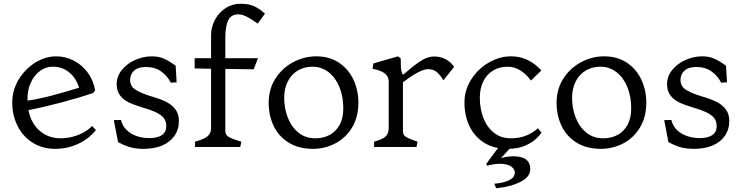

<svg xmlns="http://www.w3.org/2000/svg" viewBox="-20 -780 3941 1019"><path d="M45 -235Q45 -301.8 79.4 -358.4Q113.8 -415 167.6 -448Q221.5 -481 278 -481Q328.8 -481 373 -457.6Q417.2 -434.2 446.8 -393.1Q476.2 -352 485 -301L475 -287Q405.2 -262.5 303.2 -235.6Q201.2 -208.8 131.2 -195.8Q137.8 -155.8 159.6 -121.5Q181.5 -87.2 217.9 -66.6Q254.2 -46 301.5 -46Q334.5 -46 366.8 -54.6Q399 -63.2 425.4 -78.1Q451.8 -93 468.8 -111.5L489 -90Q474.5 -70 444.9 -46.6Q415.2 -23.2 370.8 -6.6Q326.2 10 273.5 10Q204.8 10 152.9 -23Q101 -56 73 -112Q45 -168 45 -235ZM399.8 -314.5Q391.2 -343.2 373.6 -368.1Q356 -393 327.2 -409.6Q298.5 -426.2 259 -426.2Q223.2 -426.2 191.8 -403Q160.2 -379.8 142.1 -338.8Q124 -297.8 126.2 -245.8Q186 -254.8 253.9 -272.5Q321.8 -290.2 399.8 -314.5Z M614.2 -22Q612 -23.2 610.2 -24Q608.5 -24.8 606.5 -26L584 -142.5L622 -143.2Q633.2 -97.8 674.6 -72.5Q716 -47.2 773.2 -47.2Q800 -47.2 820 -53.8Q840 -60.2 851.2 -74.2Q862.5 -88.2 862.5 -110.2Q862.5 -146.2 836.5 -166.5Q810.5 -186.8 758.5 -202.8Q750.2 -205.5 739.8 -208.5Q735.5 -210.5 730.5 -211.5Q688.2 -224.2 660.9 -237.9Q633.5 -251.5 616.4 -274.6Q599.2 -297.8 599.2 -333Q599.2 -375 626.9 -408.9Q654.5 -442.8 697.5 -461.9Q740.5 -481 785.2 -481Q821.5 -481 848.2 -469.4Q875 -457.8 900.2 -439.5Q906.8 -435.8 912.2 -431.2L917.5 -343.2L886.5 -341Q868.2 -377.5 835.1 -401Q802 -424.5 754 -424.5Q713.2 -424.5 691.9 -405.1Q670.5 -385.8 670.5 -356.2Q670.5 -322.2 698.4 -304.2Q726.2 -286.2 782.2 -268.8Q783.2 -268.8 783.2 -268.6Q783.2 -268.5 784.2 -268.5Q792.5 -266.5 797.5 -264.2Q838.8 -251.8 867 -236.6Q895.2 -221.5 912.4 -197.4Q929.5 -173.2 929.5 -139Q929.5 -92.2 905.5 -58.4Q881.5 -24.5 839.4 -7.2Q797.2 10 742.8 10Q700.2 10 670.2 1.1Q640.2 -7.8 614.2 -22Z M1100.2 -99.5V-415L1013.2 -416.8V-471H1100.2V-593.2Q1100.2 -635.5 1120.4 -674Q1140.5 -712.5 1176.2 -736.2Q1212 -760 1257.2 -760Q1302.5 -760 1330.6 -746.2Q1358.8 -732.5 1385.5 -708.2L1386.2 -707.2L1347.5 -654.5L1340.2 -659.8Q1317.2 -677 1291.6 -690.4Q1266 -703.8 1244.5 -703.8Q1206.8 -703.8 1191.2 -672Q1175.8 -640.2 1175.8 -577.5V-471H1348.8L1326.5 -412.2L1175.8 -414.2V-85.2Q1175.8 -64 1193.5 -53.6Q1211.2 -43.2 1250.5 -31.2L1260.8 -28.2L1255.2 0H1015.2V-28.2Q1057.8 -39.5 1079 -55Q1100.2 -70.5 1100.2 -99.5Z M1406 -235Q1406 -307 1441.9 -363Q1477.8 -419 1536 -450Q1594.2 -481 1658.8 -481Q1728.2 -481 1778.6 -447.5Q1829 -414 1855.5 -358Q1882 -302 1882 -235Q1882 -158 1848 -102.5Q1814 -47 1758.8 -18.5Q1703.5 10 1640.8 10Q1565.2 10 1512.1 -23Q1459 -56 1432.5 -111.5Q1406 -167 1406 -235ZM1802 -205.2Q1802 -267.8 1781.5 -317.9Q1761 -368 1723.9 -397Q1686.8 -426 1637.8 -426Q1593.5 -426 1559.4 -405Q1525.2 -384 1506.8 -346.4Q1488.2 -308.8 1488.2 -260.5Q1488.2 -206.8 1506.8 -157.5Q1525.2 -108.2 1562.8 -77.1Q1600.2 -46 1654 -46Q1696.2 -46 1729.8 -64Q1763.2 -82 1782.6 -117.5Q1802 -153 1802 -205.2Z M2043 -346.2V-99.5Q2043 -69.8 2024.8 -54.2Q2006.5 -38.8 1965.5 -28.2V0H2190.5L2196 -28.2L2193 -29Q2151 -43.2 2134.8 -53.2Q2118.5 -63.2 2118.5 -84.5V-343.5Q2122.8 -347.5 2126.8 -349.2Q2148.8 -366 2170.1 -379.8Q2191.5 -393.5 2213.2 -403.1Q2235 -412.8 2252.2 -412.8Q2281.2 -412.8 2299.5 -396.5Q2317.8 -380.2 2333 -353.8L2390.2 -424.8L2388.2 -427.8Q2373 -450.2 2345.9 -465.2Q2318.8 -480.2 2284.8 -480.2Q2252.2 -480.2 2221 -461.5Q2189.8 -442.8 2149 -408Q2133.8 -395.5 2118.5 -383Q2111 -396.5 2109.1 -410.4Q2107.2 -424.2 2107.2 -448.8L2106.5 -470L2092.5 -481L1961.8 -443.5L1957 -415Q1991.8 -408.2 2009.9 -398.1Q2028 -388 2035.5 -375.4Q2043 -362.8 2043 -346.2Z M2445 -235Q2445 -303.2 2481.6 -359.6Q2518.2 -416 2575.1 -448.5Q2632 -481 2691 -481Q2723 -481 2751.5 -472.5Q2780 -464 2804.5 -448Q2829 -432 2849 -410L2853 -406L2797.8 -352.5Q2796.8 -354.5 2794.8 -356.5Q2774.5 -384.8 2742.9 -405.4Q2711.2 -426 2675.2 -426Q2629.5 -426 2595.8 -405Q2562 -384 2544.2 -346.8Q2526.5 -309.5 2526.5 -260.5Q2526.5 -206.8 2543.9 -158.2Q2561.2 -109.8 2598.4 -77.9Q2635.5 -46 2691.5 -46Q2737.5 -46 2773.6 -60.9Q2809.8 -75.8 2832 -97Q2833.8 -98.2 2834.8 -99.2L2853.8 -77.2L2852.8 -75.2Q2837.8 -53.5 2815 -34.9Q2792.2 -16.2 2756.9 -3.1Q2721.5 10 2674.2 10Q2600.5 10 2548.9 -23Q2497.2 -56 2471.1 -111.5Q2445 -167 2445 -235ZM2712.2 135Q2712.2 121 2697.8 107.5Q2683.2 94 2650.8 90Q2618.2 86 2566.2 99L2560.2 91L2583.2 59Q2600.2 36 2617.8 13Q2635.2 -10 2645.2 -20H2711.2L2639.2 59Q2701.2 42 2747.8 55Q2794.2 68 2794.2 117Q2794.2 160 2739.8 186.5Q2685.2 213 2613.2 219L2603.2 195Q2652.2 191 2682.2 176.5Q2712.2 162 2712.2 135Z M2934 -235Q2934 -307 2969.9 -363Q3005.8 -419 3064 -450Q3122.2 -481 3186.8 -481Q3256.2 -481 3306.6 -447.5Q3357 -414 3383.5 -358Q3410 -302 3410 -235Q3410 -158 3376 -102.5Q3342 -47 3286.8 -18.5Q3231.5 10 3168.8 10Q3093.2 10 3040.1 -23Q2987 -56 2960.5 -111.5Q2934 -167 2934 -235ZM3330 -205.2Q3330 -267.8 3309.5 -317.9Q3289 -368 3251.9 -397Q3214.8 -426 3165.8 -426Q3121.5 -426 3087.4 -405Q3053.2 -384 3034.8 -346.4Q3016.2 -308.8 3016.2 -260.5Q3016.2 -206.8 3034.8 -157.5Q3053.2 -108.2 3090.8 -77.1Q3128.2 -46 3182 -46Q3224.2 -46 3257.8 -64Q3291.2 -82 3310.6 -117.5Q3330 -153 3330 -205.2Z M3535.2 -22Q3533 -23.2 3531.2 -24Q3529.5 -24.8 3527.5 -26L3505 -142.5L3543 -143.2Q3554.2 -97.8 3595.6 -72.5Q3637 -47.2 3694.2 -47.2Q3721 -47.2 3741 -53.8Q3761 -60.2 3772.2 -74.2Q3783.5 -88.2 3783.5 -110.2Q3783.5 -146.2 3757.5 -166.5Q3731.5 -186.8 3679.5 -202.8Q3671.2 -205.5 3660.8 -208.5Q3656.5 -210.5 3651.5 -211.5Q3609.2 -224.2 3581.9 -237.9Q3554.5 -251.5 3537.4 -274.6Q3520.2 -297.8 3520.2 -333Q3520.2 -375 3547.9 -408.9Q3575.5 -442.8 3618.5 -461.9Q3661.5 -481 3706.2 -481Q3742.5 -481 3769.2 -469.4Q3796 -457.8 3821.2 -439.5Q3827.8 -435.8 3833.2 -431.2L3838.5 -343.2L3807.5 -341Q3789.2 -377.5 3756.1 -401Q3723 -424.5 3675 -424.5Q3634.2 -424.5 3612.9 -405.1Q3591.5 -385.8 3591.5 -356.2Q3591.5 -322.2 3619.4 -304.2Q3647.2 -286.2 3703.2 -268.8Q3704.2 -268.8 3704.2 -268.6Q3704.2 -268.5 3705.2 -268.5Q3713.5 -266.5 3718.5 -264.2Q3759.8 -251.8 3788 -236.6Q3816.2 -221.5 3833.4 -197.4Q3850.5 -173.2 3850.5 -139Q3850.5 -92.2 3826.5 -58.4Q3802.5 -24.5 3760.4 -7.2Q3718.2 10 3663.8 10Q3621.2 10 3591.2 1.1Q3561.2 -7.8 3535.2 -22Z"/></svg>

Font: TMT Limkin
Style: Regular
Weight: 400
Designer: Gabriel Drozdov
Version: Version 1.000;Glyphs 3.1.2 (3151)